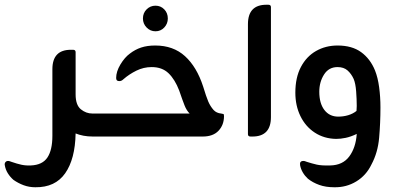

<svg xmlns="http://www.w3.org/2000/svg" viewBox="-107 -576 1674 810"><path d="M283 -97H318V0H285Q263 0 245 -3.5Q227 -7 212 -13Q210 95 168 155Q126 215 42 214Q16 214 -7 205.5Q-30 197 -50 183Q-64 171 -74 155Q-84 139 -87 120Q-88 113 -84 108Q-80 103 -73 103Q-69 103 -65 104.5Q-61 106 -58 107Q-35 115 -16.5 119Q2 123 23 122Q72 120 93 88.5Q114 57 114 -3V-284Q114 -366 192 -366H201Q212 -366 212 -356V-178Q212 -133 234 -115Q256 -97 283 -97Z M549 -552Q571 -552 586 -536.5Q601 -521 601 -498Q601 -476 586 -460Q571 -444 549 -444Q527 -444 511.5 -460Q496 -476 496 -498Q496 -521 511.5 -536.5Q527 -552 549 -552ZM748 0H307L306 -97H693Q680 -110 671.5 -131.5Q663 -153 649 -194Q631 -241 604 -267Q577 -293 533 -293Q499 -293 468.5 -278Q438 -263 414 -242Q405 -233 395 -234Q383 -234 383 -247Q383 -274 401 -304Q419 -334 441 -350Q463 -367 488.5 -375.5Q514 -384 548 -384Q624 -384 673.5 -339Q723 -294 750 -211Q763 -168 771.5 -148Q780 -128 794 -112Q806 -99 826 -97Q833 -96 835.5 -95Q838 -94 838 -86Q838 -49 815 -24.5Q792 0 748 0Z M958 0H950Q939 0 939 -10V-474Q939 -556 1017 -556H1025Q1036 -556 1036 -546V-82Q1036 0 958 0Z M1475 -279Q1487 -249 1492.5 -208Q1498 -167 1498 -123Q1498 -58 1492.5 5Q1487 68 1460 118Q1438 164 1396 189.5Q1354 215 1303 214Q1267 214 1239.5 204Q1212 194 1192 178Q1179 166 1170.5 151.5Q1162 137 1159 121Q1156 103 1173 103Q1177 103 1181 104.5Q1185 106 1188 107Q1210 114 1229.5 118.5Q1249 123 1286 122Q1339 121 1366.5 84Q1394 47 1398 -11Q1373 1 1351.5 5.5Q1330 10 1311 10Q1260 9 1221 -16.5Q1182 -42 1160.5 -86Q1139 -130 1139 -185Q1139 -249 1162.5 -293.5Q1186 -338 1226.5 -361Q1267 -384 1317 -384Q1378 -384 1416.5 -356Q1455 -328 1475 -279ZM1398 -129Q1398 -157 1395.5 -190.5Q1393 -224 1385 -243Q1375 -265 1359 -279Q1343 -293 1317 -293Q1280 -293 1260 -261.5Q1240 -230 1240 -189Q1240 -140 1261.5 -112Q1283 -84 1320 -84Q1342 -84 1362 -90Q1382 -96 1397 -108Q1397 -113 1397.5 -118Q1398 -123 1398 -129Z"/></svg>

Font: Zain
Style: Bold
Weight: 700
Designer: Zain,Boutros
Foundry: Mobile Telecommunications Company (Zain), 2024
Version: Version 1.50; ttfautohint (v1.8.4)